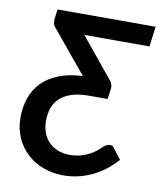

<svg xmlns="http://www.w3.org/2000/svg" viewBox="-82 -786 720 860"><g transform="rotate(10 278.0 -356.0)"><path d="M544.5 -628.5H248L395 -449Q403 -440 405.5 -430.5Q408 -421 407 -412.5L400.5 -364H316Q268.5 -364 236 -353Q203.5 -342 183.2 -322.8Q163 -303.5 154.2 -277Q145.5 -250.5 145.5 -220Q145.5 -193.5 153.5 -169.5Q161.5 -145.5 178 -127.5Q194.5 -109.5 219 -98.8Q243.5 -88 276.5 -88Q304 -88 326.5 -94.5Q349 -101 366.8 -110.5Q384.5 -120 397.5 -131Q410.5 -142 419 -150.5Q430 -159 435.5 -161Q441 -163 447 -163Q450.5 -163 455.2 -162.2Q460 -161.5 464.5 -154.5L502.5 -105Q454.5 -50.5 392.8 -21.5Q331 7.5 264 7.5Q216.5 7.5 174 -8Q131.5 -23.5 99.5 -52.5Q67.5 -81.5 49 -123Q30.5 -164.5 30.5 -216Q30.5 -262 44.2 -302.8Q58 -343.5 87.2 -374.2Q116.5 -405 162.8 -424Q209 -443 273.5 -446L116.5 -636Q106.5 -647 105 -657.5Q103.5 -668 104.5 -678L110 -720H556Z"/></g></svg>

Font: Lato SemiBold
Style: Italic
Weight: 600
Italic angle: -7°
Designer: Lukasz Dziedzic with Adam Twardoch and Botio Nikoltchev
Foundry: tyPoland Lukasz Dziedzic
Version: Version 2.015; 2015-08-06; http://www.latofonts.com/